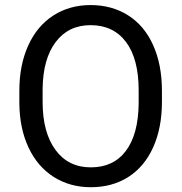

<svg xmlns="http://www.w3.org/2000/svg" viewBox="-20 -741 728 770"><path d="M57.6 0ZM629.4 -332.5Q629.4 -228 594.2 -150.1Q559.1 -72.3 494.6 -31.2Q430.2 9.8 344.2 9.8Q260.3 9.8 195.3 -31.5Q130.4 -72.8 94.5 -149.2Q58.6 -225.6 57.6 -326.2V-377.4Q57.6 -480 93.3 -558.6Q128.9 -637.2 194.1 -679Q259.3 -720.7 343.3 -720.7Q428.7 -720.7 493.9 -679.4Q559.1 -638.2 594.2 -559.8Q629.4 -481.4 629.4 -377.4ZM536.1 -378.4Q536.1 -504.9 485.4 -572.5Q434.6 -640.1 343.3 -640.1Q254.4 -640.1 203.4 -572.5Q152.3 -504.9 150.9 -384.8V-332.5Q150.9 -210 202.4 -139.9Q253.9 -69.8 344.2 -69.8Q435.1 -69.8 484.9 -136Q534.7 -202.1 536.1 -325.7Z"/></svg>

Font: Roboto
Style: Regular
Weight: 400
Designer: Google
Version: Version 2.134; 2016; ttfautohint (v1.6)